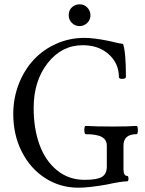

<svg xmlns="http://www.w3.org/2000/svg" viewBox="-20 -850 665 883"><path d="M346.2 -730Q324.7 -730 310.3 -744.9Q295.9 -759.8 295.9 -779.8Q295.9 -802.7 310.8 -816.4Q325.7 -830.1 346.2 -830.1Q367.7 -830.1 381.8 -814.9Q396 -799.8 396 -779.8Q396 -758.8 381.1 -744.4Q366.2 -730 346.2 -730ZM340.8 13.2Q256.3 13.2 187.7 -31Q119.1 -75.2 80.1 -152.6Q41 -230 41 -325.2Q41 -398.9 66.4 -463.9Q91.8 -528.8 135.3 -575.4Q178.7 -622.1 239.3 -648.9Q299.8 -675.8 368.2 -675.8Q410.6 -675.8 479 -662.1Q533.2 -648.9 545.9 -647.9Q559.1 -610.8 559.1 -497.1Q559.1 -487.8 543.7 -487.3Q528.3 -486.8 526.9 -494.1Q526.9 -558.6 480.2 -600.3Q433.6 -642.1 360.8 -642.1Q263.7 -642.1 199.2 -559.8Q134.8 -477.5 134.8 -353Q134.8 -258.3 161.9 -184.1Q189 -109.9 242.7 -66.4Q296.4 -22.9 369.1 -22.9Q426.3 -22.9 448.7 -36.4Q471.2 -49.8 471.2 -84V-180.2Q471.2 -207 448.2 -220Q425.3 -232.9 374 -232.9Q368.2 -232.9 367.9 -252Q367.7 -271 374 -271Q416 -268.1 500 -268.1Q571.8 -268.1 607.9 -271Q613.8 -271 614 -252Q614.3 -232.9 607.9 -232.9Q547.9 -232.9 547.9 -180.2V-71.8Q547.9 -41 564.9 -41Q570.8 -41 570.8 -28.6Q570.8 -16.1 564.9 -16.1Q539.1 -16.1 469.2 -1Q388.7 13.2 340.8 13.2Z"/></svg>

Font: Junicode SmCond
Style: Regular
Weight: 400
Width: 4
Designer: Peter S. Baker
Version: Version 2.206